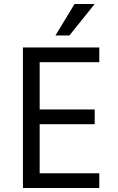

<svg xmlns="http://www.w3.org/2000/svg" viewBox="-20 -943 594 963"><path d="M95 0V-705H478V-631H179V-394H455V-320H179V-74H478V0ZM258 -765 354 -923H455L328 -765Z"/></svg>

Font: Nunito Sans 7pt Condensed
Style: Regular
Weight: 400
Width: 3
Designer: Vernon Adams
Foundry: Vernon Adams
Version: Version 3.101;gftools[0.9.27]